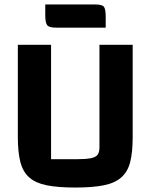

<svg xmlns="http://www.w3.org/2000/svg" viewBox="-20 -826 676 861"><path d="M318 15Q240 15 190 5Q140 -5 111.5 -30Q83 -55 71.5 -99Q60 -143 60 -211V-625H209V-112H322Q364 -112 387 -116.5Q410 -121 418 -132.5Q426 -144 426 -165V-625H575V-211Q575 -144 564 -100Q553 -56 524 -30.5Q495 -5 445 5Q395 15 318 15ZM232 -702Q199 -702 191 -714Q183 -726 183 -757V-806H406Q439 -806 446.5 -795Q454 -784 454 -752V-702Z"/></svg>

Font: Changa SemiBold
Style: Regular
Weight: 600
Designer: Eduardo Rodriguez Tunni
Foundry: Eduardo Rodriguez Tunni
Version: Version 3.002; ttfautohint (v1.8.2)